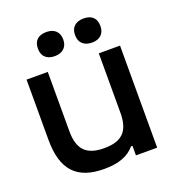

<svg xmlns="http://www.w3.org/2000/svg" viewBox="-126 -775 807 884"><g transform="rotate(-20 277.5 -333.0)"><path d="M497 0V-500H393V-209C393 -120 356 -81 268 -81C181 -81 143 -120 143 -209V-500H39V-205C39 -57 102 9 236 9C308 9 355 -10 386 -47H393V0ZM137 -615C137 -580 158 -557 199 -557C238 -557 261 -580 261 -615V-617C261 -653 238 -675 199 -675C158 -675 137 -653 137 -617ZM319 -615C319 -580 341 -557 382 -557C421 -557 443 -580 443 -615V-617C443 -653 422 -675 382 -675C341 -675 319 -653 319 -617Z"/></g></svg>

Font: LT Wave Alt Medium
Style: Regular
Weight: 500
Designer: Daniel Lyons
Version: Version 2.5 (Glyphs App)